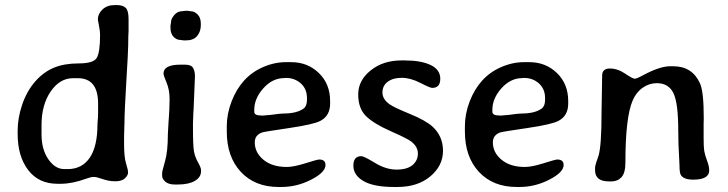

<svg xmlns="http://www.w3.org/2000/svg" viewBox="-20 -728 2859 754"><path d="M143.1 -236.8V-199.7Q143.1 -141.6 169.7 -102.8Q196.3 -64 232.4 -64H246.1Q301.8 -64 332.3 -108.4Q362.8 -152.8 362.8 -240.7Q363.8 -251.5 363.8 -256.3L364.7 -266.1L365.2 -286.6V-321.3Q365.2 -420.9 285.6 -420.9H266.6Q214.8 -420.9 179 -368.7Q143.1 -316.4 143.1 -236.8ZM49.3 -214.4Q49.3 -265.1 67.4 -317.9Q85.4 -370.6 118.2 -408Q150.9 -445.3 191.9 -462.2Q232.9 -479 289.3 -479Q345.7 -479 359.4 -499.8Q373 -520.5 373 -591.8Q373 -605 368.7 -627Q364.3 -648.9 364.3 -652.3Q364.3 -673.3 382.3 -690.7Q400.4 -708 429.7 -708H439.5Q462.4 -708 473.6 -697.3Q484.9 -686.5 484.9 -652.3V-606.9L483.9 -584Q483.4 -572.3 483.4 -550Q483.4 -527.8 476.1 -408.2Q468.8 -288.6 468.8 -243.7L468.3 -231.9Q467.8 -220.2 467.8 -209.5L467.3 -198.2Q467.3 -198.2 467.3 -160.2Q467.3 -110.8 475.1 -85.9Q482.9 -61 482.9 -50.3Q482.9 -39.6 470.7 -27.8Q458.5 -16.1 432.9 -16.1Q407.2 -16.1 383.3 -24.7Q359.4 -33.2 348.1 -33.2Q336.9 -33.2 318.8 -26.4Q264.2 -6.3 218.8 -6.3Q217.8 -6.3 216.8 -6.3H205.6Q131.8 -6.3 90.6 -60.3Q49.3 -114.3 49.3 -202.1Z M768.6 -634.8V-628.9Q768.6 -604 754.2 -586.7Q739.7 -569.3 710 -569.3H702.1L687 -571.3Q673.8 -571.3 661.6 -583.5Q649.4 -595.7 649.4 -620.1V-626L651.9 -643.6Q651.9 -653.8 664.3 -668.9Q676.8 -684.1 696.3 -684.1L707.5 -685.5H717.3L731 -683.6Q743.7 -683.6 756.1 -671.1Q768.6 -658.7 768.6 -634.8ZM745.6 -428.7 740.2 -297.4 739.3 -284.2 737.8 -244.1V-225.1Q737.8 -154.8 741.9 -132.8Q746.1 -110.8 757.8 -90.1Q769.5 -69.3 769.5 -60.1V-55.7Q769.5 -31.7 745.1 -17.6Q720.7 -3.4 678.7 -3.4H666.5Q642.1 -3.4 629.4 -14.4Q616.7 -25.4 616.7 -38.1V-48.8Q616.7 -55.2 627.9 -94Q639.2 -132.8 639.2 -199.7Q640.6 -218.8 640.6 -226.1L642.1 -252.9L643.1 -266.1Q645.5 -300.3 645.5 -319.3L646 -338.9Q646 -375.5 634 -403.8Q622.1 -432.1 622.1 -439Q622.1 -474.1 688.5 -474.1H706.1Q731 -474.1 738.3 -461.2Q745.6 -448.2 745.6 -428.7Z M978.5 -296.9V-289.1Q978.5 -274.4 1005.4 -274.4H1017.1L1020 -274.9L1043.9 -276.9Q1081.5 -282.2 1092.8 -282.2Q1146 -282.2 1172.9 -302.2Q1185.5 -312 1185.5 -336.9V-342.3Q1185.5 -378.9 1161.4 -400.4Q1137.2 -421.9 1103.5 -421.9H1100.1L1097.2 -421.4Q1049.8 -421.4 1014.2 -381.3Q978.5 -341.3 978.5 -296.9ZM1085 6.3H1074.2Q981 6.3 925.8 -53Q870.6 -112.3 870.6 -211.4V-232.9Q870.6 -280.3 889.2 -329.1Q926.8 -426.8 1011.7 -463.9Q1056.6 -483.9 1103 -483.9H1124Q1188 -483.9 1232.2 -441.2Q1276.4 -398.4 1276.4 -331.1V-321.3Q1276.4 -273.4 1238.3 -253.4Q1211.9 -239.3 1115.2 -225.1Q1018.6 -210.9 1009.8 -208Q980.5 -197.8 980.5 -168.9Q980.5 -128.9 1014.6 -100.6Q1048.8 -72.3 1106.4 -72.3Q1133.3 -72.3 1179.7 -86.9Q1226.1 -101.6 1233.4 -101.6Q1258.3 -101.6 1258.3 -80.1Q1258.3 -51.3 1202.1 -22.5Q1146 6.3 1085 6.3Z M1556.6 -490.7H1569.3Q1633.3 -490.7 1671.1 -472.7Q1709 -454.6 1709 -418.7Q1709 -382.8 1677.2 -382.8Q1668.9 -382.8 1630.4 -402.6Q1591.8 -422.4 1557.6 -422.4Q1523.4 -422.4 1502.7 -407Q1481.9 -391.6 1481.9 -364.7Q1481.9 -337.9 1510.7 -317.9Q1527.3 -306.2 1589.1 -280.8Q1650.9 -255.4 1677.2 -231.9Q1719.7 -194.3 1719.7 -135.7Q1719.7 -77.1 1669.9 -35.4Q1620.1 6.3 1540.5 6.3H1527.8Q1447.8 6.3 1407.7 -16.8Q1367.7 -40 1367.7 -77.4Q1367.7 -114.7 1398.9 -114.7Q1409.2 -114.7 1452.4 -88.4Q1495.6 -62 1537.4 -62Q1579.1 -62 1600.1 -79.8Q1621.1 -97.7 1621.1 -124.8Q1621.1 -151.9 1594.7 -172.4Q1580.6 -183.6 1513.7 -213.1Q1446.8 -242.7 1416.7 -272.7Q1386.7 -302.7 1386.7 -357.4Q1386.7 -412.1 1435.5 -451.4Q1484.4 -490.7 1556.6 -490.7Z M1913.6 -296.9V-289.1Q1913.6 -274.4 1940.4 -274.4H1952.1L1955.1 -274.9L1979 -276.9Q2016.6 -282.2 2027.8 -282.2Q2081.1 -282.2 2107.9 -302.2Q2120.6 -312 2120.6 -336.9V-342.3Q2120.6 -378.9 2096.4 -400.4Q2072.3 -421.9 2038.6 -421.9H2035.2L2032.2 -421.4Q1984.9 -421.4 1949.2 -381.3Q1913.6 -341.3 1913.6 -296.9ZM2020 6.3H2009.3Q1916 6.3 1860.8 -53Q1805.7 -112.3 1805.7 -211.4V-232.9Q1805.7 -280.3 1824.2 -329.1Q1861.8 -426.8 1946.8 -463.9Q1991.7 -483.9 2038.1 -483.9H2059.1Q2123 -483.9 2167.2 -441.2Q2211.4 -398.4 2211.4 -331.1V-321.3Q2211.4 -273.4 2173.3 -253.4Q2147 -239.3 2050.3 -225.1Q1953.6 -210.9 1944.8 -208Q1915.5 -197.8 1915.5 -168.9Q1915.5 -128.9 1949.7 -100.6Q1983.9 -72.3 2041.5 -72.3Q2068.4 -72.3 2114.7 -86.9Q2161.1 -101.6 2168.5 -101.6Q2193.4 -101.6 2193.4 -80.1Q2193.4 -51.3 2137.2 -22.5Q2081.1 6.3 2020 6.3Z M2765.1 -58.6Q2765.1 -22.5 2702.1 -22.5Q2666.5 -22.5 2654.3 -39.6Q2648.4 -47.9 2648.4 -78.6L2647 -109.9Q2643.6 -161.1 2643.6 -212.9Q2643.6 -324.7 2624.3 -363Q2605 -401.4 2559.6 -401.4Q2529.3 -401.4 2503.7 -383.3Q2478 -365.2 2464.4 -333Q2436 -267.1 2436 -89.4Q2436 -48.8 2420.7 -32.2Q2405.3 -15.6 2381.3 -15.6H2371.6Q2316.9 -15.6 2316.9 -59.1V-70.8Q2316.9 -76.2 2322.8 -94.2L2330.6 -116.7Q2342.3 -156.2 2342.3 -286.1L2344.7 -431.2Q2344.7 -459 2375 -459Q2405.3 -459 2434.8 -439Q2464.4 -418.9 2472.4 -418.9Q2480.5 -418.9 2501 -430.2Q2569.8 -467.8 2611.3 -467.8H2624Q2698.7 -467.8 2729 -400.4Q2743.7 -368.7 2743.7 -263.7V-260.3Q2743.7 -251.5 2743.2 -242.7Q2743.2 -218.8 2743.2 -217.8Q2743.2 -208.5 2743.2 -199.7Q2743.2 -192.9 2743.2 -186.5Q2743.2 -148.9 2745.6 -135.3Q2749 -116.7 2756.8 -96.7Q2765.1 -74.7 2765.1 -58.6Z"/></svg>

Font: Averia Gruesa Libre
Style: Regular
Weight: 500
Italic angle: -1.70001°
Version: Version 1.001